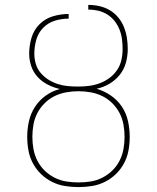

<svg xmlns="http://www.w3.org/2000/svg" viewBox="-20 -755 640 783"><path d="M300 8Q272 8 244.5 3.5Q217 -1 192 -13.5Q167 -26 147 -45.5Q127 -65 114 -89.5Q101 -114 96 -141.5Q91 -169 91 -197Q91 -229 98 -260.5Q105 -292 122.5 -319Q140 -346 166.5 -365Q193 -384 224 -392Q198 -398 174.5 -410Q151 -422 133.5 -441Q116 -460 107.5 -485Q99 -510 99 -536Q99 -569 108.5 -601Q118 -633 141 -656Q164 -679 195.5 -688.5Q227 -698 260 -698V-679Q231 -679 203.5 -670.5Q176 -662 156 -641.5Q136 -621 128 -593Q120 -565 120 -536Q120 -515 126 -494.5Q132 -474 145.5 -458Q159 -442 177 -430.5Q195 -419 215 -412.5Q235 -406 256 -404Q277 -402 298 -402Q299 -402 299.5 -402Q300 -402 300 -402Q322 -402 344.5 -405Q367 -408 388 -416Q409 -424 427 -437.5Q445 -451 457.5 -469.5Q470 -488 475 -510Q480 -532 480 -555Q480 -575 477.5 -595Q475 -615 467.5 -634Q460 -653 447.5 -669Q435 -685 417.5 -696Q400 -707 380 -711.5Q360 -716 340 -716V-735Q363 -735 385.5 -730Q408 -725 427.5 -713.5Q447 -702 462 -684Q477 -666 485.5 -644.5Q494 -623 497.5 -600.5Q501 -578 501 -555Q501 -527 493.5 -499.5Q486 -472 468.5 -450Q451 -428 426.5 -413.5Q402 -399 374 -393Q405 -384 432 -365.5Q459 -347 477 -320Q495 -293 502 -261Q509 -229 509 -197Q509 -169 504 -141.5Q499 -114 486 -89.5Q473 -65 453 -45.5Q433 -26 408 -13.5Q383 -1 355.5 3.5Q328 8 300 8ZM300 -11Q325 -11 350 -15Q375 -19 397.5 -30.5Q420 -42 438 -59.5Q456 -77 467.5 -99.5Q479 -122 483.5 -147Q488 -172 488 -197Q488 -222 483.5 -247Q479 -272 467.5 -294Q456 -316 438 -334Q420 -352 397.5 -363Q375 -374 350 -378.5Q325 -383 300 -383Q275 -383 250 -378.5Q225 -374 202.5 -363Q180 -352 162 -334Q144 -316 132.5 -294Q121 -272 116.5 -247Q112 -222 112 -197Q112 -172 116.5 -147Q121 -122 132.5 -99.5Q144 -77 162 -59.5Q180 -42 202.5 -30.5Q225 -19 250 -15Q275 -11 300 -11Z"/></svg>

Font: Iosevka SS04 Thin Extended
Style: Regular
Weight: 100
Width: 7
Monospace: yes
Designer: Belleve Invis
Foundry: Belleve Invis
Version: Version 19.0.0; ttfautohint (v1.8.4)